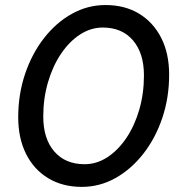

<svg xmlns="http://www.w3.org/2000/svg" viewBox="-20 -731 703 762"><path d="M304.7 10.7Q228.7 10.7 171.7 -23.5Q114.7 -57.7 83.5 -120Q52.3 -182.3 52.3 -265.7Q52.3 -357 79.5 -437.5Q106.7 -518 154.5 -579.5Q202.3 -641 265 -676Q327.7 -711 398.3 -711Q475.3 -711 531.8 -676.8Q588.3 -642.7 619.8 -580.7Q651.3 -518.7 651.3 -434.7Q651.3 -343.7 624.2 -263Q597 -182.3 548.8 -120.8Q500.7 -59.3 438.2 -24.3Q375.7 10.7 304.7 10.7ZM315.7 -79.3Q364 -79.3 406.5 -107.2Q449 -135 481.7 -183.7Q514.3 -232.3 532.8 -296Q551.3 -359.7 551.3 -431.7Q551.3 -520 507.8 -570.8Q464.3 -621.7 388 -621.7Q340 -621.7 297.3 -593.8Q254.7 -566 222 -517.3Q189.3 -468.7 170.5 -404.7Q151.7 -340.7 151.7 -268.7Q151.7 -180.3 195.5 -129.8Q239.3 -79.3 315.7 -79.3Z"/></svg>

Font: Red Hat Display VF
Style: Italic
Weight: 300
Italic angle: -12°
Designer: Pentagram, MCKL
Foundry: Pentagram, MCKL
Version: Version 1.010